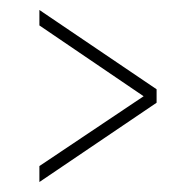

<svg xmlns="http://www.w3.org/2000/svg" viewBox="-20 -519 394 385"><path d="M59 -154V-186L268 -326L59 -468V-499L294 -340V-313Z"/></svg>

Font: Alumni Sans SC Thin
Style: Regular
Weight: 100
Designer: Robert E. Leuschke
Foundry: Robert E. Leuschke
Version: Version 1.018